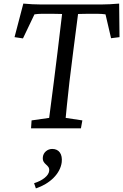

<svg xmlns="http://www.w3.org/2000/svg" viewBox="-20 -715 686 1070"><path d="M644 -695C606 -692 577 -690 543 -690H210C174 -690 146 -692 110 -695L61 -508L108 -501L172 -635C184 -637 200 -638 210 -638H256C272 -638 303 -638 326 -637C324 -618 311 -509 301 -428L280 -259C267 -156 256 -77 254 -58L156 -44L153 0H431L439 -44L346 -58C348 -77 355 -156 367 -259L388 -428C398 -509 412 -618 415 -637C437 -638 470 -638 486 -638H527C538 -638 556 -637 568 -635L599 -502L646 -508ZM170 306 180 335C258 309 316 253 324 189C329 145 310 115 271 115C245 115 222 134 219 159C213 205 259 200 254 238C251 264 218 291 170 306Z"/></svg>

Font: TPK Tissa Web
Style: Italic
Weight: 400
Italic angle: -7°
Designer: Jacques Le Bailly, Suppakit Chalermlarp | Katatrad Co.,Ltd.
Foundry: Jacques Le Bailly, Cadson Demak Co.,Ltd.
Version: Version 5.000;Glyphs 3.1.2 (3151)